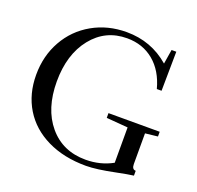

<svg xmlns="http://www.w3.org/2000/svg" viewBox="-121 -806 973 948"><g transform="rotate(20 365.0 -331.5)"><path d="M424.3 13.2Q308.1 13.2 220.7 -29.3Q133.3 -71.8 86.7 -148.4Q40 -225.1 40 -325.7Q40 -425.3 85 -505.4Q129.9 -585.4 210 -630.9Q290 -676.3 389.2 -676.3Q518.6 -676.3 614.3 -593.3L626.5 -668.9H651.4L648.9 -462.9H624Q600.6 -551.3 542.2 -599.9Q483.9 -648.4 401.4 -648.4Q288.1 -648.4 217.5 -560.1Q147 -471.7 147 -329.6Q147 -186.5 219.2 -100.6Q291.5 -14.6 412.1 -14.6Q489.7 -14.6 553.2 -49.8V-235.4L440.4 -244.6V-269.5H709.5V-244.6L644 -237.3V-76.2Q644 -47.9 664.1 -47.9V-22.5Q635.3 -19 578.1 -7.3Q479 13.2 424.3 13.2Z"/></g></svg>

Font: Elstob
Style: Regular
Weight: 400
Designer: Peter S. Baker
Version: Version 1.015